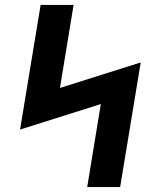

<svg xmlns="http://www.w3.org/2000/svg" viewBox="-20 -755 640 775"><path d="M332 0 387 -335 61 -232 144 -735H277L222 -400L548 -503L465 0Z"/></svg>

Font: Iosevka XBd Ex Obl
Style: Regular
Weight: 800
Width: 7
Italic angle: -9°
Monospace: yes
Designer: Belleve Invis
Foundry: Belleve Invis
Version: Version 32.5.0; ttfautohint (v1.8.4)